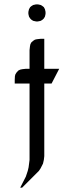

<svg xmlns="http://www.w3.org/2000/svg" viewBox="-20 -591 345 885"><path d="M47.9 -206.1V-223.1L48.8 -240.2L50.8 -248L56.2 -256.8L64.9 -266.1L73.2 -270L82 -272L99.1 -273.9H116.2V-359.9L118.2 -377.9L120.1 -387.2L124 -395L132.8 -402.8L141.1 -408.2L149.9 -410.2L167 -412.1H184.1V-273.9H252.9L217.8 -206.1H184.1V128.9L182.1 146L178.2 163.1L167 185.1L165 188L159.2 196.8L82 273.9H73.2L99.1 223.1L107.9 196.8L111.8 180.2L116.2 146V-206.1ZM110.8 -526.9V-536.1L112.8 -544.9L113.8 -548.8L119.1 -558.1L125 -563L132.8 -567.9L137.2 -568.8L146 -570.8H154.8L164.1 -568.8L168 -567.9L175.8 -563L182.1 -558.1L187 -548.8L188 -544.9L189.9 -536.1V-526.9L188 -518.1L187 -514.2L182.1 -505.9L175.8 -500L168 -495.1L164.1 -494.1L154.8 -492.2H146L137.2 -494.1L132.8 -495.1L125 -500L119.1 -505.9L113.8 -514.2L112.8 -518.1Z"/></svg>

Font: Petahja
Style: Regular
Weight: 400
Designer: T. Christopher White
Version: Version 1.1